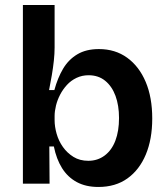

<svg xmlns="http://www.w3.org/2000/svg" viewBox="-20 -730 668 763"><path d="M371 13Q321 13 285 -6.5Q249 -26 226.5 -62Q204 -98 194 -148H176L177 0H71V-257V-710H197V-541Q197 -517 194 -489Q191 -461 186 -431.5Q181 -402 175 -372H196Q209 -420 230.5 -456.5Q252 -493 287 -514Q322 -535 373 -535Q438 -535 485.5 -500.5Q533 -466 559 -404.5Q585 -343 585 -259Q585 -177 559.5 -116Q534 -55 486.5 -21Q439 13 371 13ZM331 -91Q368 -91 396 -112Q424 -133 438.5 -171Q453 -209 453 -261Q453 -311 439 -349Q425 -387 398 -409Q371 -431 332 -431Q306 -431 284 -420.5Q262 -410 246 -392.5Q230 -375 219 -354Q208 -333 202.5 -310.5Q197 -288 197 -269V-252Q197 -227 205 -198.5Q213 -170 230 -146Q247 -122 272 -106.5Q297 -91 331 -91Z"/></svg>

Font: Bricolage Grotesque 96pt ExtraBold SemiBold
Style: Regular
Weight: 600
Version: Version 1.001;gftools[0.9.33.dev8+g029e19f]